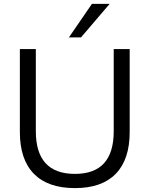

<svg xmlns="http://www.w3.org/2000/svg" viewBox="-20 -957 768 986"><path d="M365 9Q226 9 154 -64.5Q82 -138 82 -279V-705H164V-283Q164 -64 365 -64Q564 -64 564 -283V-705H646V-279Q646 -138 574.5 -64.5Q503 9 365 9ZM334 -765 452 -937H543L396 -765Z"/></svg>

Font: Nunito Sans
Style: Regular
Weight: 400
Designer: Vernon Adams
Foundry: Vernon Adams
Version: Version 3.101; ttfautohint (v1.8.4.7-5d5b);gftools[0.9.27]